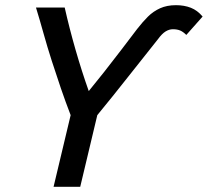

<svg xmlns="http://www.w3.org/2000/svg" viewBox="-20 -722 803 742"><path d="M187 0 253 -277Q233 -329 215 -381.5Q197 -434 180 -487Q163 -540 148.5 -592Q134 -644 119 -693H230Q248 -613 272 -529.5Q296 -446 323 -370Q350 -403 382.5 -444Q415 -485 448 -528.5Q481 -572 510 -610Q531 -637 551.5 -657.5Q572 -678 598.5 -690Q625 -702 660 -702Q692 -702 717.5 -692Q743 -682 763 -658L700 -587Q688 -599 676.5 -604Q665 -609 648 -609Q634 -609 620 -600.5Q606 -592 590 -570Q534 -500 475 -425Q416 -350 356 -277L290 0Z"/></svg>

Font: Ubuntu Sans Medium
Style: Italic
Weight: 500
Italic angle: -13.5°
Designer: Dalton Maag Ltd
Foundry: Dalton Maag Ltd
Version: Version 1.006